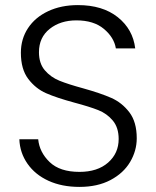

<svg xmlns="http://www.w3.org/2000/svg" viewBox="-20 -727 612 754"><path d="M292 7Q223 7 170.5 -17Q118 -41 88 -84Q58 -127 56 -180H130Q135 -129 175 -90.5Q215 -52 292 -52Q363 -52 404.5 -88.5Q446 -125 446 -181Q446 -226 423 -253.5Q400 -281 366 -294.5Q332 -308 272 -324Q202 -343 161 -361Q120 -379 91 -417Q62 -455 62 -520Q62 -574 90 -616.5Q118 -659 169 -683Q220 -707 286 -707Q383 -707 442.5 -659.5Q502 -612 511 -537H435Q428 -580 388 -613.5Q348 -647 280 -647Q217 -647 175 -613.5Q133 -580 133 -522Q133 -478 156 -451Q179 -424 213.5 -410Q248 -396 307 -380Q375 -361 417 -342.5Q459 -324 488 -286Q517 -248 517 -184Q517 -135 491 -91Q465 -47 414 -20Q363 7 292 7Z"/></svg>

Font: Fz Poppins Light
Style: Regular
Weight: 300
Designer: Ninad Kale (Devanagari), Jonny Pinhorn (Latin)
Foundry: Indian Type Foundry
Version: Vit hóa bi Vntype.Com & FontZin.Com